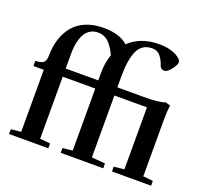

<svg xmlns="http://www.w3.org/2000/svg" viewBox="-124 -878 1107 1028"><g transform="rotate(20 429.5 -363.5)"><path d="M24.4 0V-27.3L81.5 -33.2V-386.7H22.5V-416.5Q55.2 -416.5 68.4 -427.7Q81.5 -439 81.5 -467.3Q81.5 -518.6 95.2 -561.8Q108.9 -605 136 -637.9Q163.1 -670.9 207 -689.2Q251 -707.5 307.6 -707.5Q398.4 -707.5 445.8 -664.6Q510.7 -727.1 617.2 -727.1Q673.3 -727.1 710.2 -708.5Q747.1 -689.9 747.1 -670.9Q747.1 -655.8 726.1 -629.2Q705.1 -602.5 689.9 -602.5Q669.4 -602.5 662.6 -620.6Q657.7 -635.3 652.3 -646.2Q647 -657.2 638.2 -668.9Q629.4 -680.7 616.9 -687Q604.5 -693.4 589.4 -693.4Q531.7 -693.4 507.8 -643.3Q483.9 -593.3 483.9 -498V-433.1H633.8Q725.6 -433.1 754.4 -446.3L782.2 -438Q777.3 -402.3 777.3 -355V-33.2L833.5 -27.3V0H610.8V-27.3L669.4 -33.7V-386.7H483.9V-34.2L561 -27.3V0H318.8V-27.3L375 -33.2V-386.7H189.5V-33.2L248 -27.3V0ZM189.5 -517.6V-433.1H375V-476.1Q375 -533.7 392.6 -582.5Q369.1 -632.3 344.5 -653.1Q319.8 -673.8 287.6 -673.8Q264.2 -673.8 246.1 -663.6Q228 -653.3 217.5 -637.7Q207 -622.1 200.4 -600.3Q193.8 -578.6 191.7 -558.8Q189.5 -539.1 189.5 -517.6Z"/></g></svg>

Font: Elstob SemiBold
Style: Regular
Weight: 600
Designer: Peter S. Baker
Version: Version 1.015